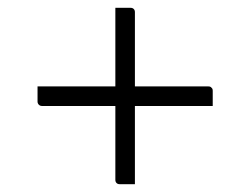

<svg xmlns="http://www.w3.org/2000/svg" viewBox="-20 -546 640 491"><path d="M275 -526Q285 -526 294.5 -526Q304 -526 314 -526Q319 -526 322 -523Q325 -520 325 -515Q325 -442 325 -368.5Q325 -295 325 -222Q325 -149 325 -75Q315 -75 305.5 -75Q296 -75 286 -75Q281 -75 278 -78Q275 -81 275 -86Q275 -143 275 -199.5Q275 -256 275 -313Q275 -370 275 -426Q275 -462 275 -488Q275 -514 275 -526ZM76 -325H513Q517 -325 519 -323.5Q521 -322 522.5 -320Q524 -318 524 -314Q524 -304 524 -294.5Q524 -285 524 -275H87Q84 -275 81.5 -276.5Q79 -278 77.5 -280.5Q76 -283 76 -286Q76 -296 76 -305.5Q76 -315 76 -325Z"/></svg>

Font: Recursive Monospace Light
Style: Regular
Weight: 300
Version: Version 1.047